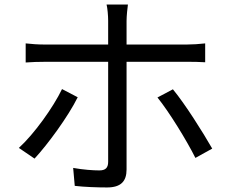

<svg xmlns="http://www.w3.org/2000/svg" viewBox="-20 -796 1009 845"><path d="M63 -145 132 -98C189 -159 280 -283 322 -368L253 -404C214 -323 130 -206 63 -145ZM93 -521C120 -523 148 -524 179 -524H456V-84C456 -57 444 -46 417 -46C391 -46 346 -49 302 -57L309 22C350 27 409 29 451 29C512 29 537 2 537 -50V-524H802C826 -524 856 -524 883 -522V-605C858 -602 825 -600 801 -600H537V-704C537 -726 541 -762 543 -776H449C453 -761 456 -727 456 -705V-600H178C146 -600 121 -602 93 -605ZM673 -367C724 -304 801 -179 840 -101L914 -142C873 -214 794 -339 741 -403Z"/></svg>

Font: GenEiGothic-pro-Regular
Style: Regular
Weight: 400
Designer: Ryoko NISHIZUKA (kana & ideographs); Paul D. Hunt (Latin, Greek & Cyrillic); Wenlong ZHANG (bopomofo); Sandoll Communica
Foundry: Adobe Systems Incorporated; o_tamon
Version: Version 1.000.140830